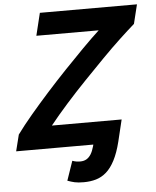

<svg xmlns="http://www.w3.org/2000/svg" viewBox="-71 -743 796 979"><g transform="rotate(-5 327.5 -253.0)"><path d="M318 187Q289 187 271.5 183Q254 179 235 172L269 73Q280 77 289.5 78.5Q299 80 309 80Q328 80 341.5 72Q355 64 364.5 48.5Q374 33 381 8L383 0H-12L9 -84Q41 -128 84.5 -179.5Q128 -231 176.5 -285Q225 -339 275.5 -392Q326 -445 373.5 -493Q421 -541 461 -578H142L170 -693H667L643 -595Q611 -567 566.5 -525.5Q522 -484 472.5 -433.5Q423 -383 371 -329Q319 -275 270 -220Q221 -165 181 -115H538L511 -3Q497 53 477.5 90.5Q458 128 434 149Q410 170 381 178.5Q352 187 318 187Z"/></g></svg>

Font: Ubuntu Sans
Style: Bold Italic
Weight: 700
Italic angle: -13.5°
Designer: Dalton Maag Ltd
Foundry: Dalton Maag Ltd
Version: Version 1.006